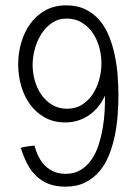

<svg xmlns="http://www.w3.org/2000/svg" viewBox="-20 -698 523 727"><path d="M377.3 -336.2Q377.9 -310.7 376.3 -278.7Q374.7 -246.8 369.1 -214Q363.5 -181.2 353.5 -149.7Q343.4 -118.2 326.6 -93.8Q309.8 -69.5 285.7 -54.7Q261.6 -39.8 228.5 -39.8Q204.4 -39.8 185.1 -47.8Q165.7 -55.8 151 -70.3Q136.4 -84.8 126.4 -104.4Q116.4 -124 110.6 -147Q96.6 -145.8 84.5 -143.8Q72.3 -141.9 58.7 -138.5Q69 -104.9 83.2 -77.6Q97.4 -50.4 117.5 -31.3Q137.7 -12.2 164.6 -1.7Q191.5 8.8 227.4 8.8Q270.9 8.8 302.6 -7.1Q334.4 -23.1 356.8 -49.7Q379.3 -76.4 393.2 -111.7Q407 -146.9 414.9 -185.4Q422.7 -223.9 425.5 -263.2Q428.4 -302.5 428.4 -337.3Q428.4 -372.1 425.5 -410.7Q422.7 -449.2 414.9 -487Q407.2 -524.8 393.5 -559.3Q379.8 -593.9 357.8 -620.2Q335.7 -646.5 304.5 -662.1Q273.3 -677.7 230.5 -677.7Q185.8 -677.7 151.8 -658.8Q117.8 -639.9 95 -608.5Q72.2 -577.1 60.5 -536.9Q48.8 -496.6 48.8 -454.3Q48.8 -412.2 60.2 -372.7Q71.6 -333.1 94.1 -302.3Q116.6 -271.6 149.9 -253Q183.3 -234.4 227.4 -234.4Q253.3 -234.4 276 -241.7Q298.8 -249.1 318 -262.5Q337.3 -276 352.4 -294.7Q367.5 -313.5 377.3 -336.2ZM232.5 -627.7Q265.4 -627.7 290.2 -612.4Q314.9 -597 331.4 -572.7Q347.8 -548.3 356 -518.1Q364.1 -488 364.1 -458Q364.1 -428.8 356.1 -398.3Q348.1 -367.7 332 -342.7Q315.9 -317.7 291.5 -302Q267.1 -286.3 234.2 -286.3Q201.8 -286.3 177.3 -301.2Q152.7 -316.2 136.2 -340Q119.8 -363.8 111.6 -393.5Q103.5 -423.1 103.5 -452.7Q103.5 -480.9 111.6 -511.7Q119.8 -542.5 135.9 -568.3Q152.1 -594.1 176.3 -610.9Q200.5 -627.7 232.5 -627.7Z"/></svg>

Font: SaysetthaMai Thin
Style: Regular
Weight: 100
Designer: John M. Durdin
Foundry: Lao Script for Windows
Version: Version 1.101